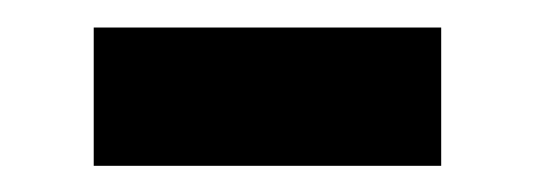

<svg xmlns="http://www.w3.org/2000/svg" viewBox="-20 -374 399 143"><path d="M49.8 -353.5H308.6V-250.5H49.8Z"/></svg>

Font: Kdam Thmor
Style: Regular
Weight: 400
Foundry: Sovichet Tep
Version: Version 1.20